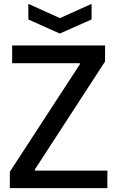

<svg xmlns="http://www.w3.org/2000/svg" viewBox="-20 -976 608 996"><path d="M127 -956 291 -882 455 -956V-875L290 -802L127 -875ZM31 -85 394 -642V-648H43V-740H525V-657L161 -97V-91H537V0H31Z"/></svg>

Font: Encode Sans Narrow
Style: Medium
Weight: 500
Designer: Pablo Impallari, Andres Torresi
Foundry: Pablo Impallari, Andres Torresi
Version: Version 1.000; ttfautohint (v1.00) -l 8 -r 50 -G 200 -x 14 -